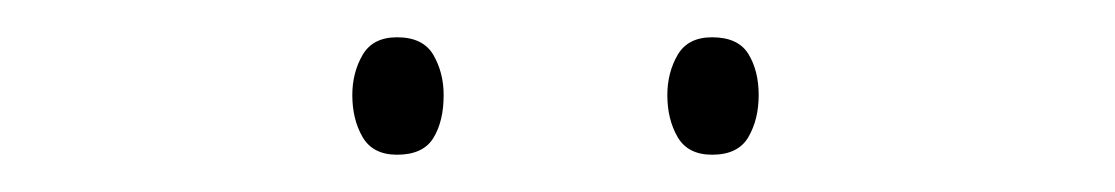

<svg xmlns="http://www.w3.org/2000/svg" viewBox="-20 -724 598 103"><path d="M169 -673Q169 -685 174.5 -694.5Q180 -704 193 -704Q207 -704 212.5 -694.5Q218 -685 218 -673Q218 -659 212.5 -650Q207 -641 193 -641Q180 -641 174.5 -650.5Q169 -660 169 -673ZM338 -673Q338 -685 343.5 -694.5Q349 -704 362 -704Q376 -704 381.5 -695Q387 -686 387 -673Q387 -660 381.5 -650.5Q376 -641 362 -641Q349 -641 343.5 -650.5Q338 -660 338 -673Z"/></svg>

Font: Noto Sans SemiCondensed Thin
Style: Regular
Weight: 100
Width: 4
Designer: Monotype Design Team
Foundry: Monotype Imaging Inc.
Version: Version 2.013; ttfautohint (v1.8.4.7-5d5b)